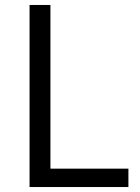

<svg xmlns="http://www.w3.org/2000/svg" viewBox="-20 -753 565 773"><path d="M497 -74V0H99V-733H183V-74Z"/></svg>

Font: IBM Plex Sans SC
Style: Regular
Weight: 400
Designer: Mike Abbink; Paul van der Laan; Pieter van Rosmalen; Eunyou Noh; Wujin Sim; Chorong Kim; Dohee Lee; Yejin We; Jinhee Kim
Foundry: Sandoll Inc.
Version: Version 1.000